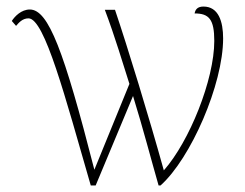

<svg xmlns="http://www.w3.org/2000/svg" viewBox="-20 -566 747 586"><path d="M257 0H272L386 -273C417 -173 441 -80 464 0H470C562 -82 661 -308 661 -449C661 -500 647 -546 601 -546C583 -546 576 -537 574 -525C618 -525 634 -507 634 -441C634 -323 558 -134 480 -46C435 -208 369 -424 331 -536H300C332 -451 355 -372 375 -310L268 -48C175 -411 128 -537 71 -537C45 -537 25 -516 16 -502L29 -487C37 -496 48 -510 67 -510C116 -510 179 -270 257 0Z"/></svg>

Font: Noto Serif SemiCondensed Thin
Style: Regular
Weight: 100
Width: 4
Designer: Monotype Design Team
Foundry: Monotype Imaging Inc.
Version: Version 2.015